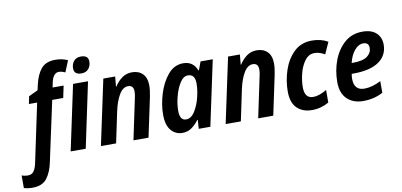

<svg xmlns="http://www.w3.org/2000/svg" viewBox="-200 -1053 3314 1581"><g transform="rotate(-10 1457.5 -262.5)"><path d="M599 -703Q599 -755 537 -755Q498 -755 477.5 -730Q457 -705 457 -670Q457 -617 519 -617Q557 -617 578 -641.5Q599 -666 599 -703ZM445 0 560 -544H435L319 0ZM135 57 243 -444H335L356 -544H264L272 -584Q289 -662 336 -662Q361 -662 389 -648L428 -743Q382 -765 325 -765Q246 -765 206.5 -718.5Q167 -672 148 -588L138 -543L61 -507L48 -444H117L14 43Q5 87 -12 110.5Q-29 134 -62 134Q-88 134 -113 125V230Q-84 240 -41 240Q42 240 80.5 188.5Q119 137 135 57Z M699 0 753 -257Q771 -342 802.5 -394.5Q834 -447 877 -447Q923 -447 923 -395Q923 -381 920 -361.5Q917 -342 912 -322L844 0H970L1040 -330Q1045 -356 1048 -379Q1051 -402 1051 -421Q1051 -487 1017.5 -520.5Q984 -554 928 -554Q881 -554 845 -528Q809 -502 782 -460H779L787 -544H688L572 0Z M1249 -176Q1249 -231 1265.5 -294.5Q1282 -358 1311 -403.5Q1340 -449 1378 -449Q1437 -449 1437 -372Q1437 -348 1434 -322Q1431 -296 1423 -262Q1409 -200 1377.5 -147Q1346 -94 1302 -94Q1249 -94 1249 -176ZM1391 -74H1395L1390 0H1487L1603 -544H1501L1475 -474H1471Q1440 -554 1357 -554Q1281 -554 1228.5 -491Q1176 -428 1148.5 -338Q1121 -248 1121 -166Q1121 -77 1158.5 -33.5Q1196 10 1252 10Q1297 10 1330 -13.5Q1363 -37 1391 -74Z M1742 0 1796 -257Q1814 -342 1845.5 -394.5Q1877 -447 1920 -447Q1966 -447 1966 -395Q1966 -381 1963 -361.5Q1960 -342 1955 -322L1887 0H2013L2083 -330Q2088 -356 2091 -379Q2094 -402 2094 -421Q2094 -487 2060.5 -520.5Q2027 -554 1971 -554Q1924 -554 1888 -528Q1852 -502 1825 -460H1822L1830 -544H1731L1615 0Z M2478 -28V-133Q2448 -115 2420 -105Q2392 -95 2364 -95Q2293 -95 2293 -188Q2293 -243 2308.5 -303.5Q2324 -364 2356 -406.5Q2388 -449 2436 -449Q2460 -449 2481.5 -441.5Q2503 -434 2522 -423L2566 -521Q2508 -554 2433 -554Q2342 -554 2282.5 -496.5Q2223 -439 2194 -352Q2165 -265 2165 -175Q2165 -81 2212 -35.5Q2259 10 2336 10Q2378 10 2413.5 -0.5Q2449 -11 2478 -28Z M2930 -30V-127Q2855 -89 2792 -89Q2705 -89 2705 -186Q2705 -207 2709 -227H2724Q2864 -227 2937 -278Q3010 -329 3010 -419Q3010 -480 2970 -517Q2930 -554 2856 -554Q2767 -554 2705.5 -500Q2644 -446 2612 -361Q2580 -276 2580 -181Q2580 -88 2630.5 -39Q2681 10 2765 10Q2857 10 2930 -30ZM2844 -458Q2892 -458 2892 -412Q2892 -370 2855 -342.5Q2818 -315 2736 -315H2724Q2740 -381 2773.5 -419.5Q2807 -458 2844 -458Z"/></g></svg>

Font: Noto Sans UI SemiCondensed
Style: Bold Italic
Weight: 700
Width: 4
Designer: Monotype Design Team
Foundry: Monotype Imaging Inc.
Version: 1.001